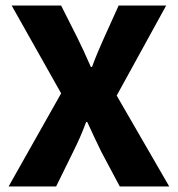

<svg xmlns="http://www.w3.org/2000/svg" viewBox="-20 -671 640 691"><path d="M11 0 200 -335 22 -651H200L258 -536Q269 -514 281 -488Q293 -462 307 -430H311Q323 -462 334 -488Q345 -514 355 -536L407 -651H578L400 -327L589 0H411L345 -124Q332 -150 320 -176Q308 -202 294 -232H290Q279 -202 267.5 -176Q256 -150 243 -124L182 0Z"/></svg>

Font: Source Code Pro ExtraLight ExtraBold
Style: Regular
Weight: 800
Monospace: yes
Version: Version 1.018;hotconv 1.0.116;makeotfexe 2.5.65601